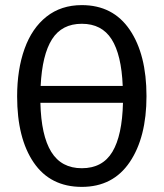

<svg xmlns="http://www.w3.org/2000/svg" viewBox="-20 -720 640 751"><path d="M300 11Q177 11 112 -84Q47 -179 47 -343Q47 -448 76 -529Q105 -610 162 -655Q219 -700 300 -700Q422 -700 487.5 -603.5Q553 -507 553 -344Q553 -183 487.5 -86Q422 11 300 11ZM139 -384H460Q455 -506 416.5 -566.5Q378 -627 300 -627Q222 -627 183.5 -566.5Q145 -506 139 -384ZM461 -318H138Q141 -190 180.5 -126Q220 -62 300 -62Q381 -62 419.5 -126Q458 -190 461 -318Z"/></svg>

Font: FiraDG Mono
Style: Regular
Weight: 400
Designer: Carrois Corporate & Edenspiekermann AG
Foundry: Carrois Corporate GbR & Edenspiekermann AG
Version: Version 3.206